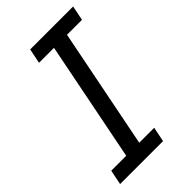

<svg xmlns="http://www.w3.org/2000/svg" viewBox="-214 -771 844 844"><g transform="rotate(-45 207.5 -349.0)"><path d="M276 0 290 -69H197L308 -629H401L415 -698H148L134 -629H227L116 -69H23L9 0Z"/></g></svg>

Font: LVC Sans
Style: Italic
Weight: 400
Italic angle: -11.31°
Designer: Mike Abbink, Paul van der Laan, Pieter van Rosmalen
Foundry: Bold Monday
Version: Version 3.0